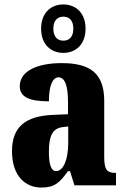

<svg xmlns="http://www.w3.org/2000/svg" viewBox="-20 -834 563 864"><path d="M265 -596C321 -596 365 -634 365 -705C365 -776 321 -814 265 -814C209 -814 165 -776 165 -705C165 -634 209 -596 265 -596ZM265 -651C241 -651 220 -666 220 -705C220 -744 241 -759 265 -759C290 -759 310 -744 310 -705C310 -666 290 -651 265 -651ZM166 10C225 10 248 -11 286 -64H295L315 0H502V-56H499C461 -56 449 -72 449 -126V-380C449 -505 385 -550 257 -550C155 -550 69 -518 69 -446C69 -398 111 -378 200 -378C200 -448 217 -486 243 -486C272 -486 286 -449 286 -374V-320L218 -317C95 -312 34 -263 34 -154C34 -42 94 10 166 10ZM232 -64C210 -64 200 -95 200 -150C200 -221 215 -256 262 -262L287 -265V-191C287 -115 265 -64 232 -64Z"/></svg>

Font: Noto Serif Ethiopic ExtraCondensed Black
Style: Regular
Weight: 900
Width: 2
Designer: Monotype Design Team
Foundry: Monotype Imaging Inc.
Version: Version 2.102